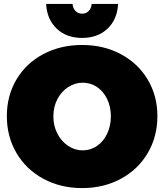

<svg xmlns="http://www.w3.org/2000/svg" viewBox="-20 -946 839 982"><path d="M785 -352Q785 -247 735.5 -163Q686 -79 598 -31.5Q510 16 400 16Q290 16 202 -31.5Q114 -79 64.5 -163Q15 -247 15 -352Q15 -457 64.5 -540Q114 -623 202 -669.5Q290 -716 400 -716Q510 -716 598 -669Q686 -622 735.5 -539Q785 -456 785 -352ZM403 -523Q363 -523 328.5 -500.5Q294 -478 273.5 -439Q253 -400 253 -351Q253 -302 273.5 -262.5Q294 -223 328.5 -200Q363 -177 403 -177Q443 -177 476 -199.5Q509 -222 528 -262Q547 -302 547 -351Q547 -400 528 -439.5Q509 -479 476 -501Q443 -523 403 -523ZM449 -926H584Q580 -847 530 -799.5Q480 -752 400 -752Q320 -752 270 -799.5Q220 -847 216 -926H351Q353 -903 366.5 -889.5Q380 -876 400 -876Q420 -876 433.5 -889.5Q447 -903 449 -926Z"/></svg>

Font: Argentum Sans Black
Style: Regular
Weight: 900
Designer: Julieta Ulanovsky (Modified by Cristiano Sobral)
Foundry: Julieta Ulanovsky
Version: Version 1.000; ttfautohint (v1.5.65-e2d9)